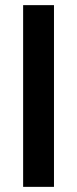

<svg xmlns="http://www.w3.org/2000/svg" viewBox="-20 -727 300 747"><path d="M190 0H70V-707H190Z"/></svg>

Font: Hind Kochi SemiBold
Style: Regular
Weight: 600
Designer: Dhruvi Tolia
Foundry: Indian Type Foundry
Version: Version 0.702;PS 1.0;hotconv 1.0.81;makeotf.lib2.5.63406